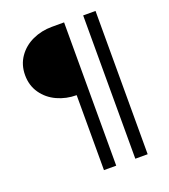

<svg xmlns="http://www.w3.org/2000/svg" viewBox="-147 -803 909 1030"><g transform="rotate(-20 307.5 -288.0)"><path d="M45 -502Q45 -561 76 -605.5Q107 -650 158.2 -673.5Q209.5 -697 268.5 -697H338.5V121H268.5V-307Q209.5 -307 158.2 -330.5Q107 -354 76 -398.5Q45 -443 45 -502ZM447.5 -697H518V121H447.5Z"/></g></svg>

Font: HK Grotesk
Style: Bold
Weight: 700
Designer: Alfredo Marco Pradil
Foundry: Hanken Design Co.
Version: Version 3.001